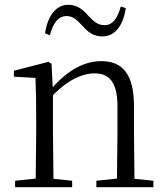

<svg xmlns="http://www.w3.org/2000/svg" viewBox="-20 -781 695 801"><path d="M168 -642 188 -634C202 -686 223 -714 258 -714C288 -714 306 -692 328 -669C347 -648 370 -629 407 -629C461 -629 494 -676 505 -747L484 -754C470 -704 450 -676 416 -676C386 -676 368 -694 345 -719C326 -741 301 -761 265 -761C212 -761 178 -712 168 -642ZM467 0H620V-27L541 -35L539 -227V-338C539 -474 489 -526 403 -526C337 -526 269 -494 200 -417L195 -515L182 -523L38 -486V-461L128 -456C130 -406 131 -353 131 -285V-227L129 -36L43 -27V0H281V-27L203 -35L201 -227V-384C271 -455 331 -475 374 -475C434 -475 470 -440 470 -339V-227L468 -36L382 -27V0Z"/></svg>

Font: Noto Serif CJK TC Light
Style: Regular
Weight: 300
Designer: Ryoko NISHIZUKA 西塚涼子 (kana & ideographs); Frank Grießhammer (Latin, Greek & Cyrillic); Wenlong ZHANG 张文龙 (bopomofo); San
Foundry: Adobe
Version: Version 2.001;hotconv 1.1.0;makeotfexe 2.6.0